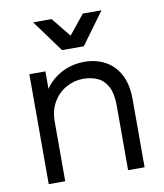

<svg xmlns="http://www.w3.org/2000/svg" viewBox="-82 -793 735 860"><g transform="rotate(-10 285.5 -363.0)"><path d="M70 0V-500H143V-355L121 -374Q134 -416 164 -447Q194 -478 234.5 -495Q275 -512 321 -512Q375 -512 417 -489Q459 -466 482.5 -421Q506 -376 506 -309V0H431V-292Q431 -349 414 -380.5Q397 -412 368.5 -425Q340 -438 304 -438Q263 -438 226.5 -418Q190 -398 167.5 -360.5Q145 -323 145 -270V0ZM127 -726H211L282 -638L353 -726H438L332 -581H233Z"/></g></svg>

Font: Fustat
Style: Regular
Weight: 400
Designer: Mohamed Gaber, Khaled Hosny, Laura Garcia Mut
Foundry: Kief Type Foundry, Alif Type Foundry, Hard Type Foundry
Version: Version 1.007